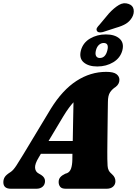

<svg xmlns="http://www.w3.org/2000/svg" viewBox="-46 -1157 840 1177"><path d="M191.5 -192Q167 -152 169 -128Q171 -104 191 -93.5L206.5 -84.5Q219.5 -76 224.8 -66.5Q230 -57 230 -47.5Q230 -25.5 215.5 -12.8Q201 0 177.5 0H20.5Q-25.5 0 -25.5 -40Q-25.5 -57 -17.2 -71Q-9 -85 19 -102.5Q35.5 -113 55 -143.2Q74.5 -173.5 96 -209L266 -491Q337 -605.5 422.8 -661Q508.5 -716.5 605 -716.5Q650 -716.5 668 -702.5Q686 -688.5 686 -668Q686 -642 663.5 -624.5Q641.5 -610.5 628.5 -590.8Q615.5 -571 615.5 -531.5Q615 -505 614.5 -466.5Q614 -428 613.5 -385Q613 -342 612.5 -301Q612 -260 611.8 -228Q611.5 -196 612 -181Q612.5 -156.5 613.5 -140.5Q614.5 -124.5 620.5 -112.5Q626.5 -100.5 642 -87.5Q661.5 -70 661.5 -46Q661.5 -26 647.2 -13Q633 0 607.5 0H357.5Q332 0 322.8 -12.2Q313.5 -24.5 313.5 -41Q313.5 -59 323.8 -70.8Q334 -82.5 354 -92L365 -95.5Q382.5 -103 389.8 -124.5Q397 -146 397.5 -178.5Q397.5 -192.5 398 -214H204.5ZM343 -445.5 251.5 -292.5H400Q401 -348.5 402.2 -411.8Q403.5 -475 404.5 -530Q391.5 -516 376.2 -495.5Q361 -475 343 -445.5ZM622 -1075Q653 -1108.5 682.5 -1126.2Q712 -1144 742 -1133Q768.5 -1124 773 -1099.8Q777.5 -1075.5 764 -1051Q749.5 -1026 726.5 -1011.8Q703.5 -997.5 664.5 -986.5L584.5 -960.5Q571.5 -957 561.2 -959Q551 -961 547.5 -969Q543.5 -978 549 -987Q554.5 -996 563.5 -1005ZM550.5 -749.5Q496.5 -749.5 467 -774.8Q437.5 -800 450 -848Q463 -895.5 506.2 -920.8Q549.5 -946 603 -946Q658 -946 687 -920Q716 -894 704 -848Q691.5 -801.5 648.5 -775.5Q605.5 -749.5 550.5 -749.5ZM589.5 -893.5Q573.5 -893.5 560.5 -881.8Q547.5 -870 542 -848Q536.5 -825.5 543.2 -813.5Q550 -801.5 565.5 -801.5Q600.5 -801.5 612 -848Q623.5 -893.5 589.5 -893.5Z"/></svg>

Font: Fraunces 9pt Soft Black
Style: Italic
Weight: 900
Italic angle: -16°
Version: Version 1.000;[b76b70a41]